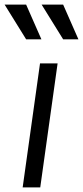

<svg xmlns="http://www.w3.org/2000/svg" viewBox="-73 -810 359 830"><path d="M25 0H101L176 -536H100ZM-53 -790 40 -640H106L40 -790ZM107 -790 200 -640H266L200 -790Z"/></svg>

Font: Mluvka
Style: Italic
Weight: 400
Italic angle: -8°
Designer: Modified by Jiří Krblich, Original typeface by Gumpita Rahayu
Foundry: Gumpita Rahayu & Jiří Krblich
Version: Version 2.000;Glyphs 3.1.1 (3134)